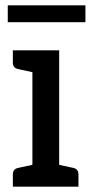

<svg xmlns="http://www.w3.org/2000/svg" viewBox="-20 -697 339 717"><path d="M101 0V-509H201V0ZM28 0V-46Q28 -56 33 -62Q38 -68 48 -70L117 -85L129 0ZM172 0 184 -85 254 -70Q263 -68 268 -62Q273 -56 273 -46V0ZM129 -509 117 -424 48 -439Q38 -441 33 -447Q28 -453 28 -463V-509ZM9 -614V-677H299V-614Z"/></svg>

Font: Aleo Medium
Style: Regular
Weight: 500
Designer: Alessio Laiso
Foundry: Alessio Laiso
Version: Version 2.001;gftools[0.9.29]